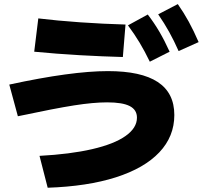

<svg xmlns="http://www.w3.org/2000/svg" viewBox="-20 -838 978 918"><path d="M634.8 -275.4Q634.8 -313 600.3 -330.8Q565.9 -348.6 492.2 -348.6Q426.8 -348.6 334.7 -334.2Q242.7 -319.8 65.4 -282.2L24.4 -433.6Q321.3 -498 496.1 -498Q655.3 -498 734.4 -445.8Q813.5 -393.6 813.5 -288.1Q813.5 -185.5 741.7 -109.6Q669.9 -33.7 533.9 9.8Q397.9 53.2 208 59.6L168.9 -92.8Q315.4 -100.6 420.2 -124.8Q524.9 -148.9 579.8 -187.5Q634.8 -226.1 634.8 -275.4ZM143.6 -590.8 163.1 -750Q251 -739.3 362.5 -731.4Q474.1 -723.6 580.1 -720.7L567.4 -565.4Q470.7 -567.9 359.9 -574.2Q249 -580.6 143.6 -590.8ZM591.8 -716.8 686.5 -768.6Q717.3 -728.5 742.2 -686Q767.1 -643.6 791 -590.8L696.3 -543Q671.9 -593.3 647.5 -634Q623 -674.8 591.8 -716.8ZM736.3 -769.5 830.1 -818.4Q858.9 -777.3 882.6 -734.1Q906.2 -690.9 929.7 -636.7L834 -593.8Q812 -643.6 788.8 -685.3Q765.6 -727.1 736.3 -769.5Z"/></svg>

Font: Pretendard JP Black
Style: Regular
Weight: 900
Designer: Base glyphs from Inter by Rasmus Andersson; Hangeul glyphs from Noto Sans CJK(Source Han Sans) by Jang Soo-young and Kan
Foundry: Kil Hyung-jin
Version: Version 1.309